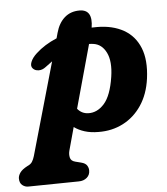

<svg xmlns="http://www.w3.org/2000/svg" viewBox="-126 -616 787 907"><g transform="rotate(-5 268.0 -162.0)"><path d="M102.5 -314.5Q86 -301.5 68.5 -301.8Q51 -302 41 -313Q30 -324.5 37.8 -344.2Q45.5 -364 66.5 -383Q107 -420.5 165.5 -445L172.5 -470.5Q185 -516 213.5 -541.2Q242 -566.5 284.5 -566.5Q349 -566.5 335 -481Q348 -481.5 361.5 -481.5Q435 -481 487 -451.5Q539 -422 562.5 -363.8Q586 -305.5 574.5 -218.5Q564.5 -145 529.5 -92.8Q494.5 -40.5 441.2 -13.2Q388 14 324 13Q288 13 259.2 4Q230.5 -5 209.5 -20.5L179.5 89Q175 106 178.8 122Q182.5 138 202.5 143L230 150Q250 155 257.2 166.2Q264.5 177.5 264.5 189.5Q265 211 249.8 224.2Q234.5 237.5 211 237.5L-27.5 241Q-43.5 241.5 -56.5 231.2Q-69.5 221 -69.5 199Q-69.5 186.5 -60 172.2Q-50.5 158 -24 144Q-8.5 137.5 -1.5 126.5Q5.5 115.5 10 100L135 -338.5Q119 -327.5 102.5 -314.5ZM283 -79.5Q326 -77.5 359.8 -115.2Q393.5 -153 407 -241.5Q418 -314 397.2 -356Q376.5 -398 336 -403.5Q326 -405 316 -405L233 -105Q252.5 -81 283 -79.5Z"/></g></svg>

Font: Fraunces 9pt S100
Style: Bold Italic
Weight: 700
Italic angle: -16°
Version: Version 1.000; ttfautohint (v1.8.3)